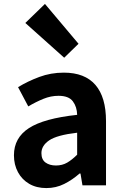

<svg xmlns="http://www.w3.org/2000/svg" viewBox="-20 -944 631 978"><path d="M216 14Q166 14 129 -7.5Q92 -29 71.5 -67Q51 -105 51 -153Q51 -242 127.5 -291.5Q204 -341 373 -359Q372 -400 351 -428Q330 -456 278 -456Q239 -456 201 -440.5Q163 -425 124 -402L72 -500Q121 -530 180 -552Q239 -574 305 -574Q412 -574 466 -511.5Q520 -449 520 -327V0H400L390 -60H385Q349 -28 307 -7Q265 14 216 14ZM265 -101Q297 -101 322 -115.5Q347 -130 373 -156V-268Q270 -256 230.5 -229Q191 -202 191 -164Q191 -131 212 -116Q233 -101 265 -101ZM307 -650 109 -827 209 -924 380 -721Z"/></svg>

Font: Source Han Sans TC
Style: Bold
Weight: 700
Designer: Ryoko NISHIZUKA Ë•øÂ°öÊ∂ºÂ≠ê (kana, bopomofo & ideographs); Paul D. Hunt (Latin, Greek & Cyrillic); Sandoll Communicatio
Foundry: Adobe
Version: Version 2.004;hotconv 1.0.118;makeotfexe 2.5.65603